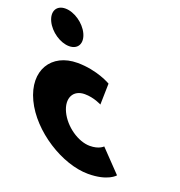

<svg xmlns="http://www.w3.org/2000/svg" viewBox="-279 -901 972 1035"><g transform="rotate(20 207.0 -383.0)"><path d="M-79.2 -781C-130.2 -781 -151.8 -740 -127.7 -689C-103.6 -638 -43.2 -597 7.8 -597C58.8 -597 80.4 -638 56.3 -689C32.2 -740 -28.2 -781 -79.2 -781ZM176.9 -383C229.9 -383 274.3 -359 274.3 -359L277.1 -480C277.1 -480 196.4 -528 82.4 -528C-66.6 -528 -143.9 -406 -72.5 -255C-1.6 -105 191.1 15 339.1 15C453.1 15 489.3 -31 489.3 -31L371.2 -154C371.2 -154 349.5 -130 296.5 -130C229.5 -130 148.1 -186 114.5 -257C81.4 -327 109.9 -383 176.9 -383Z"/></g></svg>

Font: Hussar
Style: BdOpOblFive
Weight: 700
Foundry: Cannot Into Space Fonts
Version: Version 2.00